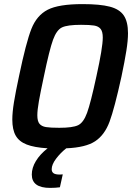

<svg xmlns="http://www.w3.org/2000/svg" viewBox="-20 -716 649 936"><path d="M604 -554Q604 -519 596 -468.5Q588 -418 572 -342Q538 -187 514 -122.5Q490 -58 444 -27.5Q398 3 303 7Q275 29 253.5 57.5Q232 86 232 109Q232 122 241 128.5Q250 135 272 135L286 134L272 197Q251 200 224 200Q135 200 135 135Q135 102 155 69Q175 36 212 7Q147 3 110 -11.5Q73 -26 56.5 -55Q40 -84 40 -133Q40 -168 48 -217.5Q56 -267 73 -346Q107 -509 133 -575Q159 -641 212.5 -668.5Q266 -696 382 -696Q468 -696 515.5 -683.5Q563 -671 583.5 -640.5Q604 -610 604 -554ZM481 -533Q481 -562 470.5 -575Q460 -588 439 -591.5Q418 -595 375 -595Q309 -595 282.5 -582.5Q256 -570 238.5 -522Q221 -474 194 -344Q177 -265 169.5 -222Q162 -179 162 -154Q162 -125 172.5 -112.5Q183 -100 204 -96.5Q225 -93 269 -93Q334 -93 360.5 -105.5Q387 -118 404.5 -166Q422 -214 450 -344Q481 -484 481 -533Z"/></svg>

Font: Saira Semi Condensed Medium
Style: Italic
Weight: 500
Width: 4
Italic angle: -12°
Designer: Hector Gatti with collaboration of the Omnibus-Type team
Foundry: Omnibus-Type
Version: Version 1.001; ttfautohint (v1.8)